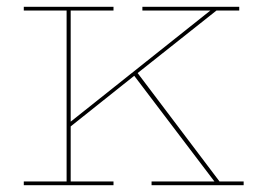

<svg xmlns="http://www.w3.org/2000/svg" viewBox="-20 -545 766 565"><path d="M697 -11V0H426V-11H611L375 -322L188 -173V-11H314V0H50V-11H176V-514H50V-525H314V-514H188V-187L599 -514H399V-525H684V-514H617L385 -330L626 -11Z"/></svg>

Font: Hepta Slab Thin
Style: Regular
Weight: 250
Designer: Michael LaGattuta
Foundry: Michael LaGattuta
Version: Version 1.100; ttfautohint (v1.8) -l 8 -r 50 -G 200 -x 14 -D